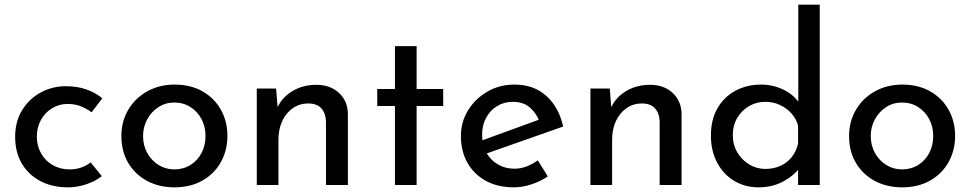

<svg xmlns="http://www.w3.org/2000/svg" viewBox="-20 -794 4164 824"><path d="M417 -38Q389 -16 350 -3Q311 10 272 10Q204 10 153 -17Q102 -44 73.5 -92.5Q45 -141 45 -207Q45 -273 75.5 -322Q106 -371 155.5 -397.5Q205 -424 262 -424Q312 -424 351.5 -410Q391 -396 419 -372L373 -312Q355 -326 329 -337Q303 -348 270 -348Q234 -348 203.5 -329.5Q173 -311 155.5 -279Q138 -247 138 -207Q138 -169 156 -136.5Q174 -104 206 -85.5Q238 -67 279 -67Q306 -67 328.5 -75Q351 -83 369 -97Z M501 -211Q501 -273 530.5 -323Q560 -373 612 -402Q664 -431 730 -431Q798 -431 849 -402Q900 -373 928 -323Q956 -273 956 -211Q956 -149 928 -98.5Q900 -48 848.5 -19Q797 10 729 10Q663 10 611.5 -17.5Q560 -45 530.5 -94.5Q501 -144 501 -211ZM594 -210Q594 -170 612 -137.5Q630 -105 660.5 -86Q691 -67 728 -67Q767 -67 797.5 -86Q828 -105 845 -137.5Q862 -170 862 -210Q862 -250 845 -282.5Q828 -315 797.5 -334.5Q767 -354 728 -354Q690 -354 659.5 -334Q629 -314 611.5 -281.5Q594 -249 594 -210Z M1165 -414 1173 -313 1169 -329Q1189 -375 1234 -402.5Q1279 -430 1338 -430Q1397 -430 1434.5 -395.5Q1472 -361 1473 -306V0H1379V-273Q1378 -307 1359.5 -328.5Q1341 -350 1302 -350Q1266 -350 1237 -330Q1208 -310 1191.5 -275Q1175 -240 1175 -194V0H1082V-414Z M1675 -596H1768V-412H1882V-339H1768V0H1675V-339H1599V-412H1675Z M2186 10Q2115 10 2064 -18.5Q2013 -47 1985.5 -96.5Q1958 -146 1958 -210Q1958 -271 1989 -321Q2020 -371 2072 -401Q2124 -431 2188 -431Q2270 -431 2324 -383Q2378 -335 2397 -251L2056 -131L2034 -186L2314 -288L2294 -275Q2282 -308 2254 -332.5Q2226 -357 2181 -357Q2143 -357 2113 -338.5Q2083 -320 2066 -288Q2049 -256 2049 -215Q2049 -172 2067 -139.5Q2085 -107 2116.5 -88.5Q2148 -70 2188 -70Q2215 -70 2240.5 -80Q2266 -90 2288 -106L2331 -37Q2300 -16 2261.5 -3Q2223 10 2186 10Z M2597 -414 2605 -313 2601 -329Q2621 -375 2666 -402.5Q2711 -430 2770 -430Q2829 -430 2866.5 -395.5Q2904 -361 2905 -306V0H2811V-273Q2810 -307 2791.5 -328.5Q2773 -350 2734 -350Q2698 -350 2669 -330Q2640 -310 2623.5 -275Q2607 -240 2607 -194V0H2514V-414Z M3235 10Q3178 10 3131.5 -17.5Q3085 -45 3058 -95.5Q3031 -146 3031 -212Q3031 -281 3059.5 -330Q3088 -379 3137 -405Q3186 -431 3247 -431Q3296 -431 3340.5 -410Q3385 -389 3410 -352L3406 -319V-774H3498V0H3405V-103L3415 -77Q3386 -39 3340 -14.5Q3294 10 3235 10ZM3264 -69Q3301 -69 3330 -82.5Q3359 -96 3378 -120Q3397 -144 3405 -177V-255Q3397 -285 3376.5 -307.5Q3356 -330 3327.5 -343.5Q3299 -357 3264 -357Q3226 -357 3194.5 -338.5Q3163 -320 3144 -288Q3125 -256 3125 -214Q3125 -173 3144 -140.5Q3163 -108 3195 -88.5Q3227 -69 3264 -69Z M3624 -211Q3624 -273 3653.5 -323Q3683 -373 3735 -402Q3787 -431 3853 -431Q3921 -431 3972 -402Q4023 -373 4051 -323Q4079 -273 4079 -211Q4079 -149 4051 -98.5Q4023 -48 3971.5 -19Q3920 10 3852 10Q3786 10 3734.5 -17.5Q3683 -45 3653.5 -94.5Q3624 -144 3624 -211ZM3717 -210Q3717 -170 3735 -137.5Q3753 -105 3783.5 -86Q3814 -67 3851 -67Q3890 -67 3920.5 -86Q3951 -105 3968 -137.5Q3985 -170 3985 -210Q3985 -250 3968 -282.5Q3951 -315 3920.5 -334.5Q3890 -354 3851 -354Q3813 -354 3782.5 -334Q3752 -314 3734.5 -281.5Q3717 -249 3717 -210Z"/></svg>

Font: Josefin Sans Thin
Style: Regular
Weight: 400
Version: Version 2.000